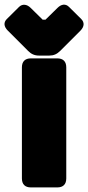

<svg xmlns="http://www.w3.org/2000/svg" viewBox="-33 -817 385 837"><path d="M62.5 -523.4V-39.1C62.5 -13.7 76.2 0 101.6 0H216.8C242.2 0 255.9 -13.7 255.9 -39.1V-523.4C255.9 -548.8 242.2 -562.5 216.8 -562.5H101.6C76.2 -562.5 62.5 -548.8 62.5 -523.4ZM217.8 -782.7 165.5 -731.4H152.8L100.6 -782.7C84 -799.3 64 -800.8 49.8 -786.6L-3.4 -733.9C-17.6 -719.7 -17.1 -701.7 1 -683.6L89.4 -595.2C103 -581.5 117.2 -574.7 137.2 -574.7H181.6C201.2 -574.7 215.3 -581.1 229.5 -595.2L317.4 -683.1C335.4 -701.2 335.4 -719.7 321.3 -733.9L268.1 -786.6C252.9 -802.2 233.9 -798.8 217.8 -782.7Z"/></svg>

Font: Gyrotrope Black
Style: Regular
Weight: 900
Designer: David Moles
Version: Version 1.003;Glyphs 3.3.1 (3343)